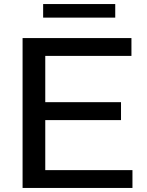

<svg xmlns="http://www.w3.org/2000/svg" viewBox="-20 -928 724 948"><path d="M203.5 -88H634V0H91.5V-740H629V-652H203.5V-423.5H577.5V-335H203.5ZM193 -841V-908H549V-841Z"/></svg>

Font: Encode Sans Expanded Medium
Style: Regular
Weight: 500
Width: 7
Designer: Multiple Designers
Foundry: Impallari Type
Version: Version 2.000